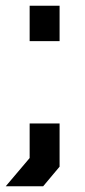

<svg xmlns="http://www.w3.org/2000/svg" viewBox="-38 -552 294 667"><path d="M169 -532V-409H65V-532ZM169 -123H65V-3L-18 95H112L169 27Z"/></svg>

Font: Tekex
Style: Regular
Weight: 400
Designer: NC Empire
Foundry: NC Empire
Version: Version 1.001;hotconv 1.0.109;makeotfexe 2.5.65596